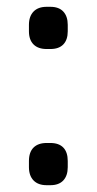

<svg xmlns="http://www.w3.org/2000/svg" viewBox="-20 -544 284 564"><path d="M117 -400Q92 -400 78.5 -413.5Q65 -427 65 -452V-471Q65 -496 78.5 -510Q92 -524 117 -524H128Q153 -524 166 -510Q179 -496 179 -471V-452Q179 -427 166 -413.5Q153 -400 128 -400ZM117 0Q92 0 78.5 -14Q65 -28 65 -53V-71Q65 -97 78.5 -110.5Q92 -124 117 -124H128Q153 -124 166 -110.5Q179 -97 179 -71V-53Q179 -28 166 -14Q153 0 128 0Z"/></svg>

Font: Quicksand SemiBold
Style: Regular
Weight: 600
Designer: Andrew Paglinawan
Foundry: Andrew Paglinawan
Version: Version 3.006